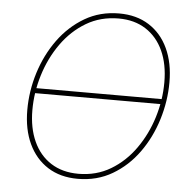

<svg xmlns="http://www.w3.org/2000/svg" viewBox="-53 -789 843 852"><g transform="rotate(5 368.5 -363.5)"><path d="M672.9 -375 668.9 -352.5H95.7L99.6 -375ZM323.7 9.8Q246.1 9.8 190.4 -25.6Q134.8 -61 104.7 -125.2Q74.7 -189.5 74.7 -275.4Q74.7 -359.9 100.3 -441.9Q126 -523.9 174.3 -590.6Q222.7 -657.2 290.8 -697.3Q358.9 -737.3 444.3 -737.3Q521.5 -737.3 577.1 -701.9Q632.8 -666.5 662.6 -602.5Q692.4 -538.6 692.4 -452.1Q692.4 -368.2 667 -285.9Q641.6 -203.6 593.8 -137Q545.9 -70.3 477.8 -30.3Q409.7 9.8 323.7 9.8ZM324.7 -12.7Q404.8 -12.7 468.5 -50.8Q532.2 -88.9 577.1 -152.6Q622.1 -216.3 646 -293.7Q669.9 -371.1 669.9 -450.2Q669.9 -530.8 642.8 -590.1Q615.7 -649.4 564.9 -682.1Q514.2 -714.8 443.8 -714.8Q363.3 -714.8 299.3 -676.8Q235.4 -638.7 190.2 -575Q145 -511.2 121.1 -433.6Q97.2 -356 97.2 -276.9Q97.2 -197.3 124.3 -137.7Q151.4 -78.1 202.4 -45.4Q253.4 -12.7 324.7 -12.7Z"/></g></svg>

Font: Inter 17pt Thin
Style: Italic
Weight: 250
Italic angle: -9.3988°
Version: Version 4.001;git-66647c0bb